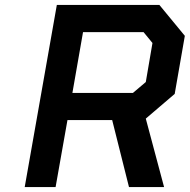

<svg xmlns="http://www.w3.org/2000/svg" viewBox="-20 -757 768 777"><path d="M80 0 210 -737H625L728 -612L687 -377L570 -277L644 0H502L434 -271H253L205 0ZM273 -381H518L570 -425L597 -583L561 -627H316Z"/></svg>

Font: Tomorrow Medium
Style: Italic
Weight: 500
Italic angle: -10°
Designer: Tony de Marco, Monica Rizzolli
Foundry: Just in Type
Version: Version 2.002